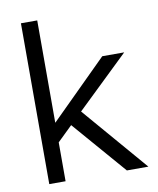

<svg xmlns="http://www.w3.org/2000/svg" viewBox="-83 -805 715 870"><g transform="rotate(-10 274.0 -370.0)"><path d="M73 -740H148V-269L410 -529H511L272 -299L529 0H430L217 -246L148 -179V0H73Z"/></g></svg>

Font: Lexend HM
Style: Regular
Weight: 400
Designer: Bonnie Shaver-Troup, Thomas Jockin, Octavio Pardo
Foundry: Lexend
Version: Version 1.091